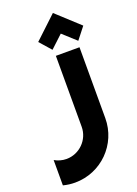

<svg xmlns="http://www.w3.org/2000/svg" viewBox="-172 -1000 765 1069"><g transform="rotate(-20 210.5 -465.0)"><path d="M360 -700H220V-280C220 -203 157 -140 80 -140C55 -140 31 -147 10 -159V-9C33 -3 56 0 80 0C235 0 360 -125 360 -280ZM214 -738 288 -807 366 -736 421 -806 286 -930 154 -806Z"/></g></svg>

Font: Righteous
Style: Regular
Weight: 400
Designer: Astigmatic (AOETI)
Foundry: Astigmatic (AOETI)
Version: Version 1.000